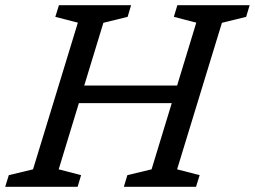

<svg xmlns="http://www.w3.org/2000/svg" viewBox="-40 -721 984 741"><path d="M207 -323 227.5 -391H701L680.5 -323ZM260.5 -633.5 173.5 -656 187.5 -701H466L452.5 -656L359 -633L186.5 -67.5L273 -45L259.5 0H-20L-6 -45L87.5 -67.5ZM717.5 -633.5 631 -656 644.5 -701H923.5L910 -656L816.5 -633L643.5 -67.5L730.5 -45L716.5 0H438L451.5 -45L545 -67.5Z"/></svg>

Font: Newsreader 8pt
Style: Italic
Weight: 400
Italic angle: -17°
Version: Version 1.003